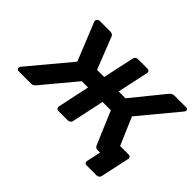

<svg xmlns="http://www.w3.org/2000/svg" viewBox="-165 -1003 1447 1447"><g transform="rotate(45 558.0 -280.0)"><path d="M877 140Q867 140 861 133Q855 126 857 115L882 0H860L840 -142H1046Q1057 -142 1062.5 -135Q1068 -128 1066 -117L1016 115Q1014 126 1005.5 133Q997 140 986 140ZM1101 -700Q1111 -700 1115.5 -693.5Q1120 -687 1118 -679Q1116 -673 1111 -667L859 -363L1000 -34Q1002 -29 1000 -23Q998 -13 990 -6.5Q982 0 973 0H855Q841 0 835 -6.5Q829 -13 826 -18L714 -283H625L570 -24Q568 -14 559.5 -7Q551 0 541 0H436Q426 0 420.5 -7Q415 -14 416 -25L471 -283H404L183 -18Q178 -13 170 -6.5Q162 0 148 0H14Q4 0 -1 -6.5Q-6 -13 -4 -23Q-3 -25 -2 -28.5Q-1 -32 1 -34L276 -363L153 -667Q151 -673 152 -679Q154 -687 160.5 -693.5Q167 -700 177 -700H291Q305 -700 313 -694.5Q321 -689 324 -681L425 -425H501L555 -675Q557 -686 565.5 -693Q574 -700 584 -700H689Q699 -700 705 -693Q711 -686 709 -675L655 -425H728L936 -681Q943 -689 952.5 -694.5Q962 -700 977 -700Z"/></g></svg>

Font: Rubik SemiBold
Style: Italic
Weight: 600
Italic angle: -12°
Designer: Hubert and Fischer
Foundry: Hubert and Fischer
Version: Version 2.300;gftools[0.9.30]